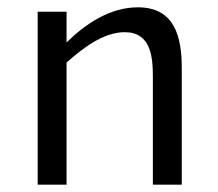

<svg xmlns="http://www.w3.org/2000/svg" viewBox="-20 -505 596 525"><path d="M83 0H162V-334C205 -372 262 -417 321 -417C393 -417 398 -349 398 -294V0H477V-319C477 -404 458 -485 357 -485C281 -485 214 -440 162 -389V-473H83Z"/></svg>

Font: Logix
Style: Regular
Weight: 400
Designer: Michael Lee Finney
Version: Version 1.06